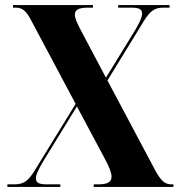

<svg xmlns="http://www.w3.org/2000/svg" viewBox="-20 -734 711 754"><path d="M9 0H217V-10H165C134 -10 121 -16 121 -33C121 -48 130 -67 150 -101L282 -316L391 -112C410 -77 418 -55 418 -40C418 -19 402 -10 366 -10H348V0H661V-10H654C627 -10 612 -23 587 -70L402 -418L544 -650C570 -692 588 -704 622 -704H646V-714H444V-704H495C526 -704 538 -698 538 -681C538 -666 529 -647 511 -616L396 -429L297 -616C283 -643 274 -662 274 -676C274 -696 289 -704 326 -704H345V-714H31V-704H41C68 -704 83 -692 104 -651L277 -326L116 -64C90 -22 72 -10 36 -10H9Z"/></svg>

Font: Noto Serif Display Condensed ExtraBold
Style: Regular
Weight: 800
Width: 3
Designer: Monotype Design Team
Foundry: Monotype Imaging Inc.
Version: Version 2.009